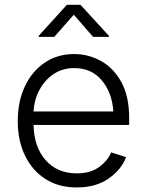

<svg xmlns="http://www.w3.org/2000/svg" viewBox="-20 -782 620 813"><path d="M304.7 11.7Q228 11.7 172.1 -24.2Q116.2 -60.1 85.7 -123.5Q55.2 -187 55.2 -269.5Q55.2 -352.1 85.2 -416Q115.2 -480 169.2 -516.6Q223.1 -553.2 294.4 -553.2Q354 -553.2 407.2 -523.9Q460.4 -494.6 493.7 -434.6Q526.9 -374.5 526.9 -281.7V-252.9H122.1Q124 -159.7 173.3 -103.8Q222.7 -47.9 305.2 -47.9Q362.3 -47.9 398.9 -74.2Q435.5 -100.6 450.7 -136.7L513.7 -116.7Q495.1 -65.4 441.2 -26.9Q387.2 11.7 304.7 11.7ZM122.1 -310.1H460Q454.6 -389.6 411.1 -441.7Q367.7 -493.7 294.4 -493.7Q245.1 -493.7 207.5 -468.8Q169.9 -443.8 147.5 -402.1Q125 -360.4 122.1 -310.1ZM210 -626H143.6V-629.9L263.2 -761.7H320.8L441.4 -629.9V-626H374L292.5 -719.7Z"/></svg>

Font: Inter Light
Style: Regular
Weight: 300
Designer: Rasmus Andersson
Foundry: rsms
Version: Version 4.000;git-a52131595